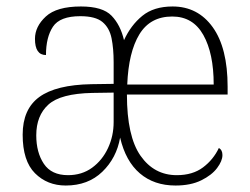

<svg xmlns="http://www.w3.org/2000/svg" viewBox="-20 -563 772 593"><path d="M183 10Q126 10 88 -28Q50 -66 50 -147Q50 -226 101.5 -263.5Q153 -301 262 -303L331 -304V-371Q331 -413 324.5 -445Q318 -477 296.5 -495Q275 -513 228 -513Q165 -513 143.5 -480.5Q122 -448 122 -393Q88 -393 88 -443Q88 -481 121.5 -512Q155 -543 230 -543Q297 -543 324.5 -514.5Q352 -486 363 -439Q384 -485 419.5 -514Q455 -543 513 -543Q591 -543 637 -479Q683 -415 683 -295V-271H372Q372 -142 414 -82Q456 -22 526 -22Q575 -22 607 -46Q639 -70 656 -106Q667 -100 667 -84Q667 -66 650.5 -44Q634 -22 601.5 -6Q569 10 522 10Q456 10 412 -27.5Q368 -65 351 -138Q340 -75 296 -32.5Q252 10 183 10ZM640 -302Q640 -398 608 -455Q576 -512 512 -512Q444 -512 410.5 -457Q377 -402 373 -302ZM190 -22Q233 -22 264.5 -45Q296 -68 313.5 -105.5Q331 -143 331 -186V-277L265 -276Q167 -274 129.5 -240Q92 -206 92 -145Q92 -92 115.5 -57Q139 -22 190 -22Z"/></svg>

Font: Noto Serif Georgian SemiCondensed ExtraLight
Style: Regular
Weight: 200
Width: 4
Designer: Monotype Design Team, Akaki Razmadze
Foundry: Google LLC
Version: Version 2.003; ttfautohint (v1.8.4.7-5d5b)